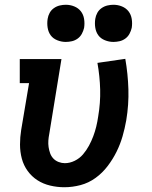

<svg xmlns="http://www.w3.org/2000/svg" viewBox="-20 -778 640 806"><path d="M250 8Q220 8 190.5 1Q161 -6 137 -21.5Q113 -37 96 -60.5Q79 -84 71.5 -112.5Q64 -141 64 -171.5Q64 -202 69 -233L102 -429H63V-530H238L187 -217Q184 -202 183 -188Q182 -174 184 -160.5Q186 -147 190.5 -134.5Q195 -122 204 -112.5Q213 -103 226 -98Q239 -93 252 -93Q273 -93 293.5 -103Q314 -113 328.5 -130Q343 -147 353.5 -166.5Q364 -186 371.5 -206Q379 -226 384 -246.5Q389 -267 392 -288Q402 -346 400.5 -402Q399 -458 389 -514L506 -531Q517 -468 519 -403.5Q521 -339 510 -273Q504 -239 494.5 -206Q485 -173 469.5 -141.5Q454 -110 432 -81Q410 -52 381 -31Q352 -10 318 -1Q284 8 250 8ZM456 -602Q438 -602 420.5 -609Q403 -616 393 -629.5Q383 -643 380 -661.5Q377 -680 380 -699Q382 -712 388.5 -724Q395 -736 406.5 -744Q418 -752 431 -755Q444 -758 456 -758Q475 -758 492 -751Q509 -744 519.5 -730.5Q530 -717 533 -698.5Q536 -680 533 -661Q530 -648 523.5 -636Q517 -624 506 -616Q495 -608 482 -605Q469 -602 456 -602ZM256 -602Q238 -602 220.5 -609Q203 -616 193 -629.5Q183 -643 180 -661.5Q177 -680 180 -699Q182 -712 188.5 -724Q195 -736 206.5 -744Q218 -752 231 -755Q244 -758 256 -758Q275 -758 292 -751Q309 -744 319.5 -730.5Q330 -717 333 -698.5Q336 -680 333 -661Q330 -648 323.5 -636Q317 -624 306 -616Q295 -608 282 -605Q269 -602 256 -602Z"/></svg>

Font: Iosevka Slab Extended Oblique
Style: Bold
Weight: 700
Width: 7
Italic angle: -9°
Monospace: yes
Designer: Belleve Invis
Foundry: Belleve Invis
Version: Version 11.1.1; ttfautohint (v1.8.3)